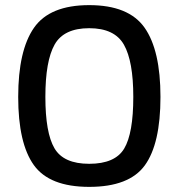

<svg xmlns="http://www.w3.org/2000/svg" viewBox="-20 -718 697 749"><path d="M328 -79Q429 -79 464.5 -138.5Q500 -198 500 -340Q500 -479 463.5 -543.5Q427 -608 328 -608Q229 -608 193 -544Q157 -480 157 -340Q157 -200 192.5 -139.5Q228 -79 328 -79ZM328 11Q173 11 112 -74Q51 -159 51 -340Q51 -521 112.5 -609.5Q174 -698 328 -698Q482 -698 544 -610Q606 -522 606 -340Q606 -157 545 -73Q484 11 328 11Z"/></svg>

Font: TitilliumText
Style: Medium
Weight: 500
Designer: Accademia di Belle Arti di Urbino and others
Foundry: Accademia di Belle Arti di Urbino and others.
Version: Version 60.001